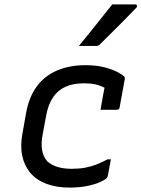

<svg xmlns="http://www.w3.org/2000/svg" viewBox="-20 -838 640 869"><path d="M366 -543Q416 -543 452.5 -533.5Q489 -524 511.5 -512Q534 -500 541 -493Q544 -490 544.5 -487.5Q545 -485 545 -481L521 -350Q521 -348 519 -345.5Q517 -343 514.5 -342Q512 -341 509 -341Q490 -341 471.5 -341Q453 -341 435 -341L437 -353Q441 -376 445 -398.5Q449 -421 453 -441Q434 -451 412 -456Q390 -461 360 -461Q312 -461 277 -445.5Q242 -430 220 -397.5Q198 -365 189 -315L174 -234Q165 -191 170.5 -159Q176 -127 195 -107Q213 -91 240 -82.5Q267 -74 305 -74Q338 -74 365 -79Q392 -84 416.5 -93.5Q441 -103 467 -117H482Q479 -98 475 -79.5Q471 -61 468 -42Q467 -39 466 -36.5Q465 -34 463 -32Q454 -23 431 -13Q408 -3 373.5 4Q339 11 294 11Q234 11 189 -6.5Q144 -24 117 -56Q90 -88 80.5 -133.5Q71 -179 82 -236L98 -326Q111 -399 146.5 -447Q182 -495 238.5 -519Q295 -543 366 -543ZM488 -818Q517 -818 541 -818Q565 -818 592 -818Q599 -818 600 -812Q601 -806 595 -801Q567 -772 542.5 -747Q518 -722 492 -696.5Q466 -671 433 -638Q430 -634 425.5 -632Q421 -630 415 -630Q396 -630 375.5 -630Q355 -630 337 -630Q362 -660 387 -691.5Q412 -723 437.5 -754.5Q463 -786 488 -818Z"/></svg>

Font: RecMonoLinear Nerd Font Mono
Style: Italic
Weight: 400
Italic angle: -10°
Monospace: yes
Version: Version 1.085; ttfautohint (v1.8.4.7-5d5b);Nerd Fonts 3.2.1